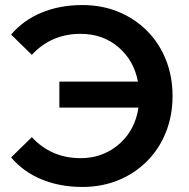

<svg xmlns="http://www.w3.org/2000/svg" viewBox="-20 -730 750 760"><path d="M306 10Q217 10 144.5 -20Q72 -50 24 -107L106 -187Q183 -104 299 -104Q359 -104 407.5 -129.5Q456 -155 487.5 -199.5Q519 -244 528 -304H215V-407H526Q510 -491 448.5 -543.5Q387 -596 299 -596Q183 -596 106 -513L24 -593Q72 -650 144.5 -680Q217 -710 306 -710Q383 -710 448 -683.5Q513 -657 561.5 -608.5Q610 -560 636.5 -494Q663 -428 663 -350Q663 -272 636.5 -206Q610 -140 561.5 -91.5Q513 -43 448 -16.5Q383 10 306 10Z"/></svg>

Font: Montserrat SemiBold
Style: Regular
Weight: 600
Designer: Julieta Ulanovsky
Foundry: Julieta Ulanovsky
Version: Version 9.000; ttfautohint (v1.8.4.7-5d5b)